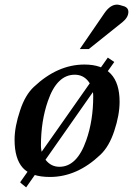

<svg xmlns="http://www.w3.org/2000/svg" viewBox="-20 -748 575 830"><path d="M446 -499Q470 -483 474 -480Q457 -457 362 -322Q267 -187 93 62Q69 43 67 40Q138 -60 232 -194Q326 -328 446 -499ZM497 -308Q497 -251 474 -182Q452 -115 414 -79Q313 17 196 17Q114 17 78.5 -22.5Q43 -62 43 -144Q43 -200 67 -271Q89 -338 127 -373Q229 -469 345 -469Q497 -469 497 -308ZM383 -332Q383 -370 361 -397.5Q339 -425 303 -425Q226 -425 187 -311Q157 -225 157 -120Q157 -81 178 -56Q201 -27 237 -27Q313 -27 353 -142Q383 -227 383 -332ZM519 -720Q535 -713 535 -697Q535 -673 509 -652L364 -536H325L432 -692Q457 -728 486 -728Q495 -728 519 -720Z"/></svg>

Font: GFS Didot
Style: Bold Italic
Weight: 700
Italic angle: -12°
Designer: Designed by Takis Katsoulidis and George D. Matthiopoulos.
Foundry: Designed by Takis Katsoulidis and George D. Matthiopoulos.
Version: Version 1.0